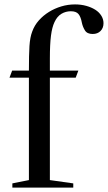

<svg xmlns="http://www.w3.org/2000/svg" viewBox="-20 -850 489 870"><path d="M35 -530 23 -498H111V-34L36 -19V0H312V-19L206 -34V-498H323L335 -530H206V-585C206 -628.3 207.7 -662.8 211 -688.5C214.3 -714.2 219.7 -734.7 227 -750C235 -767.3 245.5 -779.8 258.5 -787.5C271.5 -795.2 285.7 -799 301 -799C317 -799 328.5 -794.8 335.5 -786.5C342.5 -778.2 347.7 -765 351 -747C353.7 -734.3 358.3 -722.7 365 -712C371.7 -701.3 383.3 -696 400 -696C414.7 -696 426.5 -700.5 435.5 -709.5C444.5 -718.5 449 -730.3 449 -745C449 -757 445.7 -768.3 439 -779C432.3 -789.7 423.2 -798.7 411.5 -806C399.8 -813.3 386.2 -819.2 370.5 -823.5C354.8 -827.8 338 -830 320 -830C298.7 -830 278 -827 258 -821C238 -815 219.3 -806.7 202 -796C184.7 -785.3 169.3 -772.5 156 -757.5C142.7 -742.5 132.7 -725.7 126 -707C119.3 -689.7 115.2 -667.8 113.5 -641.5C111.8 -615.2 111 -578 111 -530Z"/></svg>

Font: Libre Caslon Text
Style: Regular
Weight: 400
Designer: Pablo Impallari, Rodrigo Fuenzalida
Foundry: Pablo Impallari, Rodrigo Fuenzalida
Version: Version 1.000; ttfautohint (v0.93) -l 8 -r 50 -G 200 -x 14 -